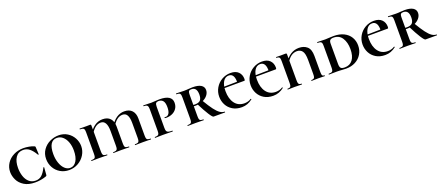

<svg xmlns="http://www.w3.org/2000/svg" viewBox="74 -1534 5949 2600"><g transform="rotate(-20 3048.5 -234.5)"><path d="M460 -451Q467 -448 469 -444.5Q471 -441 471 -434L476 -331Q476 -328 471 -327Q466 -326 464 -330Q426 -395 386.5 -426.5Q347 -458 296 -458Q225 -458 187 -401.5Q149 -345 149 -251Q149 -189 166.5 -134Q184 -79 222 -44Q260 -9 318 -9Q369 -9 404.5 -40Q440 -71 474 -140Q475 -144 480 -143Q485 -142 485 -139L477 -33Q476 -25 474 -22Q472 -19 463 -15Q386 12 303 12Q207 12 146 -26Q85 -64 57.5 -121Q30 -178 30 -236Q30 -304 66.5 -360Q103 -416 166.5 -448Q230 -480 308 -480Q345 -480 388.5 -472Q432 -464 460 -451Z M548 -234Q548 -310 587.5 -366Q627 -422 688.5 -451Q750 -480 815 -480Q886 -480 940.5 -445.5Q995 -411 1025 -355.5Q1055 -300 1055 -239Q1055 -172 1020 -114.5Q985 -57 925 -22.5Q865 12 793 12Q722 12 666 -21.5Q610 -55 579 -111.5Q548 -168 548 -234ZM941 -218Q941 -284 921 -338Q901 -392 864.5 -423.5Q828 -455 780 -455Q722 -455 692 -407Q662 -359 662 -265Q662 -194 682.5 -135.5Q703 -77 738 -44Q773 -11 816 -11Q872 -11 906.5 -66Q941 -121 941 -218Z M1747 -12Q1775 -12 1788 -17Q1801 -22 1806 -36.5Q1811 -51 1811 -81V-295Q1811 -370 1790 -408Q1769 -446 1724 -446Q1679 -446 1640 -414.5Q1601 -383 1573 -327L1555 -339Q1596 -411 1648.5 -446Q1701 -481 1761 -481Q1833 -481 1871.5 -439.5Q1910 -398 1910 -325V-81Q1910 -51 1914.5 -36.5Q1919 -22 1932.5 -17Q1946 -12 1974 -12Q1976 -12 1976 -6Q1976 0 1974 0Q1945 0 1928 -1L1859 -2L1793 -1Q1776 0 1747 0Q1744 0 1744 -6Q1744 -12 1747 -12ZM1434 -12Q1462 -12 1475 -17.5Q1488 -23 1493 -37Q1498 -51 1498 -81V-295Q1498 -369 1476 -408Q1454 -447 1410 -447Q1323 -447 1259 -327L1242 -339Q1279 -406 1331.5 -443.5Q1384 -481 1448 -481Q1520 -481 1558 -439.5Q1596 -398 1596 -325V-81Q1596 -51 1600.5 -36.5Q1605 -22 1618.5 -17Q1632 -12 1660 -12Q1663 -12 1663 -6Q1663 0 1660 0Q1631 0 1614 -1L1546 -2L1480 -1Q1463 0 1434 0Q1431 0 1431 -6Q1431 -12 1434 -12ZM1118 -12Q1146 -12 1159 -17Q1172 -22 1176.5 -36.5Q1181 -51 1181 -81V-387Q1181 -417 1176.5 -431Q1172 -445 1158 -450.5Q1144 -456 1115 -456Q1113 -456 1113 -462Q1113 -468 1115 -468L1216 -467L1262 -468Q1274 -468 1277 -464.5Q1280 -461 1280 -449V-81Q1280 -51 1285 -36.5Q1290 -22 1303 -17Q1316 -12 1345 -12Q1347 -12 1347 -6Q1347 0 1345 0Q1316 0 1299 -1L1230 -2L1164 -1Q1147 0 1118 0Q1115 0 1115 -6Q1115 -12 1118 -12Z M2286 -12Q2289 -12 2289 -6Q2289 0 2286 0Q2248 0 2227 -1L2148 -2L2083 -1Q2065 0 2033 0Q2031 0 2031 -6Q2031 -12 2033 -12Q2061 -12 2074.5 -17.5Q2088 -23 2093 -37Q2098 -51 2098 -81V-387Q2098 -416 2092.5 -430.5Q2087 -445 2073.5 -450.5Q2060 -456 2033 -456Q2031 -456 2031 -462Q2031 -468 2033 -468L2082 -467Q2124 -465 2147 -465Q2173 -465 2201 -468Q2212 -469 2232.5 -470Q2253 -471 2268 -471Q2354 -471 2399 -443Q2444 -415 2444 -359Q2444 -309 2419.5 -274Q2395 -239 2355.5 -221.5Q2316 -204 2272 -204Q2253 -204 2249 -206Q2246 -208 2246 -213Q2246 -219 2253 -219L2267 -218Q2297 -218 2314.5 -247.5Q2332 -277 2332 -336Q2332 -398 2310 -425.5Q2288 -453 2245 -453Q2220 -453 2208.5 -439.5Q2197 -426 2197 -385V-85Q2197 -54 2203.5 -39Q2210 -24 2228.5 -18Q2247 -12 2286 -12Z M2734 0Q2704 0 2687 -1L2619 -2L2554 -1Q2536 0 2504 0Q2502 0 2502 -6Q2502 -12 2504 -12Q2532 -12 2545 -17Q2558 -22 2563 -36.5Q2568 -51 2568 -81V-387Q2568 -417 2563.5 -431Q2559 -445 2546 -450.5Q2533 -456 2506 -456Q2503 -456 2503 -462Q2503 -468 2506 -468L2555 -467Q2595 -465 2619 -465Q2638 -465 2654 -466Q2670 -467 2682 -468Q2715 -471 2744 -471Q2822 -471 2863 -446Q2904 -421 2904 -374Q2904 -333 2875.5 -298Q2847 -263 2797.5 -242.5Q2748 -222 2689 -222Q2657 -222 2634 -226L2633 -248Q2658 -241 2696 -241Q2753 -241 2775 -267.5Q2797 -294 2797 -347Q2797 -451 2721 -451Q2700 -451 2690 -446Q2680 -441 2676 -427.5Q2672 -414 2672 -385V-81Q2672 -50 2676.5 -36Q2681 -22 2693.5 -17Q2706 -12 2734 -12Q2736 -12 2736 -6Q2736 0 2734 0ZM3040 0H2876Q2861 0 2821 -62.5Q2781 -125 2727 -232L2807 -253Q2862 -160 2901.5 -108Q2941 -56 2973.5 -34Q3006 -12 3040 -12Q3043 -12 3043 -6Q3043 0 3040 0Z M3039 -226Q3039 -295 3073 -352.5Q3107 -410 3165 -443.5Q3223 -477 3291 -477Q3365 -477 3404 -438Q3443 -399 3443 -336Q3443 -323 3440.5 -318Q3438 -313 3431 -313H3335Q3339 -381 3319.5 -417Q3300 -453 3257 -453Q3205 -453 3175 -403Q3145 -353 3145 -269Q3145 -158 3194 -92Q3243 -26 3332 -26Q3357 -26 3383 -33Q3409 -40 3429 -54H3430Q3433 -54 3435.5 -50.5Q3438 -47 3436 -44Q3366 12 3282 12Q3204 12 3149.5 -21.5Q3095 -55 3067 -109Q3039 -163 3039 -226ZM3093 -331 3382 -336V-313L3094 -312Z M3492 -226Q3492 -295 3526 -352.5Q3560 -410 3618 -443.5Q3676 -477 3744 -477Q3818 -477 3857 -438Q3896 -399 3896 -336Q3896 -323 3893.5 -318Q3891 -313 3884 -313H3788Q3792 -381 3772.5 -417Q3753 -453 3710 -453Q3658 -453 3628 -403Q3598 -353 3598 -269Q3598 -158 3647 -92Q3696 -26 3785 -26Q3810 -26 3836 -33Q3862 -40 3882 -54H3883Q3886 -54 3888.5 -50.5Q3891 -47 3889 -44Q3819 12 3735 12Q3657 12 3602.5 -21.5Q3548 -55 3520 -109Q3492 -163 3492 -226ZM3546 -331 3835 -336V-313L3547 -312Z M4149 -12Q4151 -12 4151 -6Q4151 0 4149 0Q4120 0 4103 -1L4045 -2L3990 -1Q3974 0 3945 0Q3943 0 3943 -6Q3943 -12 3945 -12Q3968 -12 3979.5 -17Q3991 -22 3995 -36.5Q3999 -51 3999 -81V-387Q3999 -417 3995 -431Q3991 -445 3980.5 -450.5Q3970 -456 3948 -456Q3945 -456 3945 -462Q3945 -468 3948 -468L4013 -467L4080 -468Q4092 -468 4095.5 -464.5Q4099 -461 4099 -449V-83Q4099 -53 4102.5 -38.5Q4106 -24 4116.5 -18Q4127 -12 4149 -12ZM4278 -480Q4348 -480 4394 -440.5Q4440 -401 4440 -305V-81Q4440 -51 4443 -36.5Q4446 -22 4454 -17Q4462 -12 4479 -12Q4481 -12 4481 -6Q4481 0 4479 0Q4454 0 4440 -1L4388 -2L4328 -1Q4313 0 4288 0Q4286 0 4286 -6Q4286 -12 4288 -12Q4311 -12 4322 -18Q4333 -24 4337 -38.5Q4341 -53 4341 -83V-282Q4341 -376 4313.5 -411.5Q4286 -447 4238 -447Q4192 -447 4152.5 -419Q4113 -391 4078 -327L4061 -343Q4106 -413 4159 -446.5Q4212 -480 4278 -480Z M4724 1Q4712 0 4694 -1Q4676 -2 4653 -2L4588 -1Q4570 0 4538 0Q4536 0 4536 -6Q4536 -12 4538 -12Q4568 -12 4581.5 -17Q4595 -22 4599.5 -36.5Q4604 -51 4604 -81V-387Q4604 -417 4599.5 -431Q4595 -445 4581.5 -450.5Q4568 -456 4540 -456Q4537 -456 4537 -462Q4537 -468 4540 -468L4588 -467Q4628 -465 4653 -465Q4684 -465 4715 -468Q4755 -470 4775 -470Q4859 -470 4920 -440Q4981 -410 5013 -357Q5045 -304 5045 -237Q5045 -168 5012 -113Q4979 -58 4920 -27Q4861 4 4786 4Q4759 4 4724 1ZM4930 -226Q4930 -323 4889 -386.5Q4848 -450 4766 -450Q4732 -450 4717.5 -436Q4703 -422 4703 -385V-92Q4703 -51 4717.5 -34.5Q4732 -18 4775 -18Q4848 -18 4889 -72Q4930 -126 4930 -226Z M5105 -226Q5105 -295 5139 -352.5Q5173 -410 5231 -443.5Q5289 -477 5357 -477Q5431 -477 5470 -438Q5509 -399 5509 -336Q5509 -323 5506.5 -318Q5504 -313 5497 -313H5401Q5405 -381 5385.5 -417Q5366 -453 5323 -453Q5271 -453 5241 -403Q5211 -353 5211 -269Q5211 -158 5260 -92Q5309 -26 5398 -26Q5423 -26 5449 -33Q5475 -40 5495 -54H5496Q5499 -54 5501.5 -50.5Q5504 -47 5502 -44Q5432 12 5348 12Q5270 12 5215.5 -21.5Q5161 -55 5133 -109Q5105 -163 5105 -226ZM5159 -331 5448 -336V-313L5160 -312Z M5788 0Q5758 0 5741 -1L5673 -2L5608 -1Q5590 0 5558 0Q5556 0 5556 -6Q5556 -12 5558 -12Q5586 -12 5599 -17Q5612 -22 5617 -36.5Q5622 -51 5622 -81V-387Q5622 -417 5617.5 -431Q5613 -445 5600 -450.5Q5587 -456 5560 -456Q5557 -456 5557 -462Q5557 -468 5560 -468L5609 -467Q5649 -465 5673 -465Q5692 -465 5708 -466Q5724 -467 5736 -468Q5769 -471 5798 -471Q5876 -471 5917 -446Q5958 -421 5958 -374Q5958 -333 5929.5 -298Q5901 -263 5851.5 -242.5Q5802 -222 5743 -222Q5711 -222 5688 -226L5687 -248Q5712 -241 5750 -241Q5807 -241 5829 -267.5Q5851 -294 5851 -347Q5851 -451 5775 -451Q5754 -451 5744 -446Q5734 -441 5730 -427.5Q5726 -414 5726 -385V-81Q5726 -50 5730.5 -36Q5735 -22 5747.5 -17Q5760 -12 5788 -12Q5790 -12 5790 -6Q5790 0 5788 0ZM6094 0H5930Q5915 0 5875 -62.5Q5835 -125 5781 -232L5861 -253Q5916 -160 5955.5 -108Q5995 -56 6027.5 -34Q6060 -12 6094 -12Q6097 -12 6097 -6Q6097 0 6094 0Z"/></g></svg>

Font: Cormorant Unicase
Style: Bold
Weight: 700
Designer: Christian Thalmann (Catharsis Fonts)
Foundry: Catharsis Fonts
Version: Version 4.000